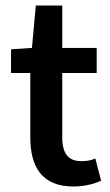

<svg xmlns="http://www.w3.org/2000/svg" viewBox="-20 -665 401 697"><path d="M90 -400V-166C90 -60 132 12 246 12C286 12 321 3 347 -9L326 -90C310 -82 292 -80 275 -80C228 -80 206 -108 206 -166V-400H331V-491H206V-645H110L96 -491L20 -486V-400Z"/></svg>

Font: DAIFUKU Sans Semibold
Style: Regular
Weight: 600
Designer: Original font ‘Source Sans 3’ : Paul D. Hunt
Foundry: Daifuku
Version: Version 1.000